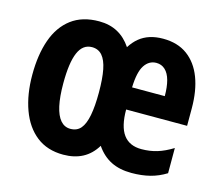

<svg xmlns="http://www.w3.org/2000/svg" viewBox="-85 -667 909 788"><g transform="rotate(15 369.0 -273.5)"><path d="M517 -556Q579 -556 620.5 -525.5Q662 -495 683 -440Q704 -385 704 -310V-236H445Q445 -164 470.5 -129.5Q496 -95 547 -95Q583 -95 614 -104.5Q645 -114 679 -135V-28Q647 -8 611.5 1Q576 10 533 10Q482 10 445.5 -8.5Q409 -27 383 -65Q360 -27 325 -8.5Q290 10 243 10Q175 10 129 -26Q83 -62 59.5 -126.5Q36 -191 36 -274Q36 -360 58.5 -423.5Q81 -487 127.5 -522Q174 -557 245 -557Q290 -557 324 -538.5Q358 -520 382 -484Q397 -508 416.5 -524Q436 -540 461 -548Q486 -556 517 -556ZM244 -447Q205 -447 186.5 -404Q168 -361 168 -273Q168 -216 176.5 -177.5Q185 -139 202 -119.5Q219 -100 244 -100Q272 -100 288 -119Q304 -138 311.5 -177Q319 -216 319 -274Q319 -333 311.5 -371Q304 -409 287.5 -428Q271 -447 244 -447ZM516 -453Q485 -453 466 -424.5Q447 -396 445 -330H584Q584 -369 576.5 -396.5Q569 -424 553.5 -438.5Q538 -453 516 -453Z"/></g></svg>

Font: Noto Sans Khmer ExtraCondensed
Style: Bold
Weight: 700
Width: 2
Designer: Danh Hong and the Monotype Design Team
Foundry: Monotype Imaging Inc.
Version: Version 2.004